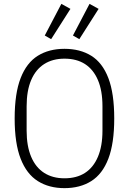

<svg xmlns="http://www.w3.org/2000/svg" viewBox="-20 -963 669 995"><path d="M314 12Q234 12 176 -24.5Q118 -61 87 -140.5Q56 -220 56 -349Q56 -479 87 -558.5Q118 -638 176 -674Q234 -710 314 -710Q395 -710 453 -674Q511 -638 541.5 -558.5Q572 -479 572 -349Q572 -220 541.5 -140.5Q511 -61 453 -24.5Q395 12 314 12ZM314 -39Q377 -39 420.5 -67Q464 -95 487.5 -150.5Q511 -206 511 -286V-412Q511 -493 487.5 -548Q464 -603 420.5 -631Q377 -659 314 -659Q253 -659 209 -631Q165 -603 141.5 -548Q118 -493 118 -412V-286Q118 -206 141.5 -150.5Q165 -95 209 -67Q253 -39 314 -39ZM345 -917 245 -760 212 -779 298 -943ZM491 -917 391 -760 358 -779 444 -943Z"/></svg>

Font: IBM Plex Sans Condensed Light
Style: Regular
Weight: 300
Width: 3
Designer: Mike Abbink, Paul van der Laan, Pieter van Rosmalen
Foundry: Bold Monday
Version: Version 3.201